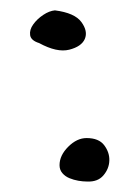

<svg xmlns="http://www.w3.org/2000/svg" viewBox="-20 -470 249 367"><path d="M93.8 -154.3Q93.8 -172.9 110.4 -189.5Q127 -206.1 145.5 -206.1Q168.9 -206.1 179.2 -192.4Q189.5 -178.7 189 -163.1Q188.5 -147.5 177.7 -134.8Q167 -122.1 146.5 -123Q138.7 -123 129.9 -124.5Q121.1 -126 112.8 -129.4Q104.5 -132.8 99.1 -139.2Q93.8 -145.5 93.8 -154.3ZM54.7 -387.7Q39.1 -392.6 37.6 -402.8Q36.1 -413.1 43.5 -423.3Q50.8 -433.6 62.5 -441.4Q74.2 -449.2 85 -450.2Q123 -445.3 135.7 -427.7Q148.4 -410.2 142.1 -395.5Q135.7 -380.9 112.3 -375Q88.9 -369.1 54.7 -387.7Z"/></svg>

Font: Architects Daughter-petzku
Style: Regular
Weight: 400
Designer: Kimberly Geswein
Foundry: Kimberly Geswein
Version: Version 1.000 2010 initial release